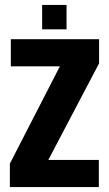

<svg xmlns="http://www.w3.org/2000/svg" viewBox="-20 -759 441 779"><path d="M20 0V-95L223 -490H24V-600H382V-502L176 -110H381V0ZM151 -640V-739H250V-640Z"/></svg>

Font: Big Shoulders Display Thin Black
Style: Regular
Weight: 900
Version: Version 2.002